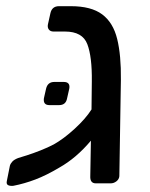

<svg xmlns="http://www.w3.org/2000/svg" viewBox="-20 -593 486 621"><path d="M172 -51Q130 -26 94.5 -12.5Q59 1 23 8Q13 9 6.5 6Q0 3 2 -7L12 -57Q14 -64 20 -70.5Q26 -77 39 -82Q46 -84 66.5 -90.5Q87 -97 111 -106.5Q135 -116 154 -126Q186 -144 221.5 -176.5Q257 -209 276 -239L277 -330Q278 -409 262.5 -450Q247 -491 190 -491H153Q143 -491 138 -497.5Q133 -504 135 -514L143 -550Q148 -573 171 -573H209Q275 -573 310.5 -546.5Q346 -520 359 -467Q372 -414 371 -335L366 -23Q365 -13 356.5 -6.5Q348 0 338 0H290Q271 0 272 -23L274 -138Q227 -82 172 -51ZM140 -253Q119 -253 122 -275L129 -306Q134 -328 156 -328H186Q208 -328 204 -306L197 -275Q193 -253 171 -253Z"/></svg>

Font: Lubike
Style: Italic
Weight: 400
Italic angle: -12°
Foundry: Honoka55
Version: Version 1.000;July 22, 2022;FontCreator 14.0.0.2862 64-bit